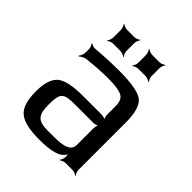

<svg xmlns="http://www.w3.org/2000/svg" viewBox="-190 -789 919 919"><g transform="rotate(45 269.0 -329.5)"><path d="M460 -20V-342C460 -404 448 -445 424 -465C400 -484 347 -494 266 -494C218 -494 165 -492 107 -487C98 -486 83 -491 78 -495L76 -492C81 -488 87 -475 87 -467V-442C87 -430 80 -414 74 -408L77 -405C83 -411 98 -420 110 -422C162 -428 210 -431 253 -431C298 -431 329 -426 346 -417C362 -408 370 -390 370 -363V-306C370 -297 374 -280 379 -275L381 -277C376 -282 359 -286 350 -286H225C156 -286 110 -276 86 -256C62 -235 50 -198 50 -144C50 -82 63 -41 89 -21C114 0 160 10 227 10C304 10 350 -3 367 -30C369 -34 374 -38 375 -41L371 -42C371 -39 373 -31 373 -27V-20C373 -11 367 4 362 9L364 11C369 6 384 0 393 0H440C449 0 464 6 469 11L471 9C466 4 460 -11 460 -20ZM138 -141C138 -220 150 -230 231 -230H350C359 -230 376 -234 381 -239L379 -241C374 -236 370 -219 370 -210V-98C370 -47 294 -49 242 -49H224C154 -49 138 -72 138 -141ZM220 -585V-639C220 -648 226 -663 231 -668L229 -670C224 -665 209 -659 200 -659H150C141 -659 126 -665 121 -670L119 -668C124 -663 130 -648 130 -639V-585C130 -576 124 -561 119 -556L121 -554C126 -559 141 -565 150 -565H200C209 -565 224 -559 229 -554L231 -556C226 -561 220 -576 220 -585ZM390 -585V-639C390 -648 396 -663 401 -668L399 -670C394 -665 379 -659 370 -659H320C311 -659 296 -665 291 -670L289 -668C294 -663 300 -648 300 -639V-585C300 -576 294 -561 289 -556L291 -554C296 -559 311 -565 320 -565H370C379 -565 394 -559 399 -554L401 -556C396 -561 390 -576 390 -585Z"/></g></svg>

Font: Gamestation Storm
Style: Regular
Weight: 400
Designer: Jonas Hecksher
Foundry: Jonas Hecksher, Playtypeª, e-types AS
Version: Version 1.003